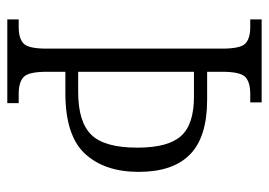

<svg xmlns="http://www.w3.org/2000/svg" viewBox="-128 -626 754 539"><g transform="rotate(90 249.5 -357.0)"><path d="M35 0V-32H57Q88 -32 102.5 -45.5Q117 -59 117 -110V-603Q117 -655 102.5 -668.5Q88 -682 57 -682H35V-714H268V-682H244Q211 -682 196.5 -668Q182 -654 182 -603V-561H260Q365 -561 414 -513Q463 -465 463 -369Q463 -273 412 -218Q361 -163 242 -163H182V-111Q182 -60 196.5 -46Q211 -32 244 -32H270V0ZM239 -199Q323 -199 359 -236Q395 -273 395 -365Q395 -451 362.5 -487.5Q330 -524 252 -524H182V-199Z"/></g></svg>

Font: Noto Serif Tamil Condensed Light
Style: Regular
Weight: 300
Width: 3
Designer: Indian Type Foundry, Tom Grace, and the Monotype Design Team
Foundry: Monotype Imaging Inc.
Version: Version 2.004; ttfautohint (v1.8.4.7-5d5b)